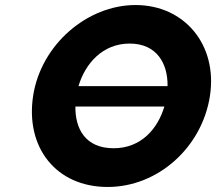

<svg xmlns="http://www.w3.org/2000/svg" viewBox="-20 -749 863 767"><path d="M112.3 -365.9C81 -161.1 202.9 -2.1 410.2 -2.1C611.7 -2.1 787.3 -161.1 818.7 -365.9C850 -570.8 716.1 -728.9 521.5 -728.9C328.5 -728.9 143.7 -570.8 112.3 -365.9ZM281.2 -323.4H636.6C610.3 -234.8 544 -156.8 433.9 -156.8C320.9 -156.8 280 -234.8 281.2 -323.4ZM649.4 -405H293.6C320.1 -495 390.1 -575 497.9 -575C606.5 -575 650.7 -495 649.4 -405Z"/></svg>

Font: Sztylet
Style: BdObl
Weight: 700
Foundry: Cannot Into Space Fonts, PlusOne Fonts
Version: Version 0.12